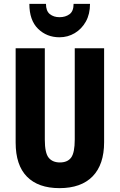

<svg xmlns="http://www.w3.org/2000/svg" viewBox="-20 -964 619 994"><path d="M519 -228Q519 -112 459.5 -51Q400 10 288 10Q178 10 119.5 -49.5Q61 -109 61 -226V-714H212V-241Q212 -172 232 -147.5Q252 -123 290 -123Q330 -123 348.5 -148.5Q367 -174 367 -242V-714H519ZM446 -944Q446 -891 424.5 -852.5Q403 -814 367 -792.5Q331 -771 288 -771Q222 -771 177 -815Q132 -859 132 -944H218Q218 -907 238 -891Q258 -875 288 -875Q319 -875 340 -890.5Q361 -906 361 -944Z"/></svg>

Font: Noto Sans Tamil ExtraCondensed ExtraBold
Style: Regular
Weight: 800
Width: 2
Designer: Jelle Bosma - Monotype Design Team
Foundry: Monotype Imaging Inc.
Version: Version 2.004; ttfautohint (v1.8.4.7-5d5b)